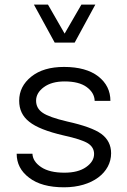

<svg xmlns="http://www.w3.org/2000/svg" viewBox="-20 -796 544 821"><path d="M253.9 -509.8C194.8 -509.8 148.4 -496.1 113.8 -468.3C79.1 -440.4 62 -406.2 62 -365.2C62 -327.6 76.2 -297.9 105 -275.4C133.3 -252.4 182.6 -232.9 252.4 -216.8C303.7 -205.6 337.9 -194.3 356 -183.1C373.5 -171.9 382.3 -156.7 382.3 -137.7C382.3 -116.2 371.1 -97.7 348.1 -81.5C325.2 -65.4 294.4 -57.6 255.4 -57.6C212.9 -57.6 179.7 -65.4 155.8 -81.5C131.8 -97.7 119.6 -116.7 118.7 -138.7H51.3C51.3 -97.2 68.8 -63 104.5 -36.1C139.6 -8.8 189.5 4.9 253.9 4.9C375.5 4.9 455.1 -58.6 455.1 -140.6C455.1 -175.3 440.9 -203.1 413.1 -223.6C385.3 -243.7 336.4 -261.2 267.6 -276.4C215.3 -288.6 180.2 -301.3 162.1 -314C143.6 -326.7 134.3 -343.8 134.3 -365.7C134.3 -387.7 145.5 -407.2 167.5 -423.3C189.5 -439.5 218.8 -447.8 256.3 -447.8C296.9 -447.8 328.6 -439.9 350.6 -423.8C372.6 -407.7 384.3 -387.7 384.8 -364.7H452.1C452.1 -407.2 435.1 -441.9 400.4 -469.2C365.7 -496.1 316.9 -509.8 253.9 -509.8ZM213.9 -613.8H299.3L387.7 -776.4H328.1L256.3 -652.3L185.1 -776.4H125Z"/></svg>

Font: Estedad Regular
Style: Regular
Weight: 400
Designer: Amin Abedi
Version: Version 7.3